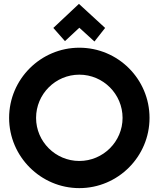

<svg xmlns="http://www.w3.org/2000/svg" viewBox="-20 -955 818 990"><path d="M751 -347C751 -547 589 -709 389 -709C190 -709 27 -547 27 -347C27 -148 190 15 389 15C589 15 751 -148 751 -347ZM612 -347C612 -225 512 -125 389 -125C266 -125 166 -225 166 -347C166 -470 266 -570 389 -570C512 -570 612 -470 612 -347ZM315 -743 389 -812 467 -741 522 -811 387 -935 255 -811Z"/></svg>

Font: Righteous
Style: Regular
Weight: 400
Designer: Astigmatic (AOETI)
Foundry: Astigmatic (AOETI)
Version: Version 1.000